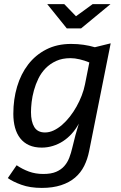

<svg xmlns="http://www.w3.org/2000/svg" viewBox="-20 -710 590 935"><path d="M332 9.8Q339.4 -22 347.4 -51.8Q355.5 -81.5 363.8 -107.9Q349.1 -80.6 329.3 -58.8Q309.6 -37.1 286.6 -22.2Q263.7 -7.3 237.3 0.7Q210.9 8.8 183.1 8.8Q147.9 8.8 121.8 -2.9Q95.7 -14.6 78.6 -36.4Q61.5 -58.1 53.2 -88.4Q44.9 -118.7 44.9 -155.8Q44.9 -226.1 63.2 -287.8Q81.5 -349.6 117.2 -396Q152.8 -442.4 205.3 -469.2Q257.8 -496.1 326.2 -496.1Q357.9 -496.1 386.7 -491.9Q415.5 -487.8 441.9 -480L519 -499L414.1 25.9Q406.2 65.4 389.9 98.1Q373.5 130.9 345.7 154.8Q317.9 178.7 277.3 191.9Q236.8 205.1 183.6 205.1Q126.5 205.1 84.5 189.9Q42.5 174.8 18.1 157.2L61 94.7Q88.9 113.8 120.8 125.5Q152.8 137.2 190.9 137.2Q229 137.2 253.4 126.7Q277.8 116.2 293.2 98.6Q308.6 81.1 317.4 58.1Q326.2 35.2 332 9.8ZM130.9 -164.1Q130.9 -117.7 147 -91.3Q163.1 -64.9 199.2 -64.9Q220.2 -64.9 241.2 -74.7Q262.2 -84.5 282 -101.6Q301.8 -118.7 319.8 -141.6Q337.9 -164.6 352.5 -190.7Q367.2 -216.8 377.9 -244.6Q388.7 -272.5 394 -299.8L415 -405.8Q392.1 -415.5 367.9 -421.1Q343.8 -426.8 323.2 -426.8Q283.2 -426.8 253.4 -413.1Q223.6 -399.4 202.1 -377.4Q180.7 -355.5 167 -327.4Q153.3 -299.3 145.3 -270Q137.2 -240.7 134 -212.9Q130.9 -185.1 130.9 -164.1ZM305.2 -571.8 210 -689.9H293L350.1 -630.9L431.2 -689.9H518.1L375 -571.8ZM1 -490.2Z"/></svg>

Font: Code New Roman
Style: Italic
Weight: 400
Italic angle: -11°
Monospace: yes
Designer: Sam Radian
Foundry: Code New Roman
Version: Version 1.508 October 19, 2014